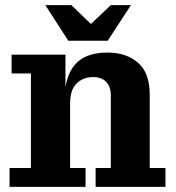

<svg xmlns="http://www.w3.org/2000/svg" viewBox="-20 -725 682 745"><path d="M351 0V-73H410V-353Q410 -390 391.5 -408Q373 -426 341 -426Q318 -426 297.5 -416Q277 -406 264.5 -384Q252 -362 252 -323H229Q229 -386 245.5 -430.5Q262 -475 299 -498Q336 -521 399 -521Q469 -521 515 -482Q561 -443 561 -357V-73H622V0ZM17 0V-73H100V-440H25V-513H234V-355L252 -358V-73H312V0ZM245 -567 156 -705H257L365 -601H300L410 -705H488L398 -567Z"/></svg>

Font: Montagu Slab 144pt SemiBold
Style: Regular
Weight: 600
Version: Version 1.000